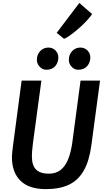

<svg xmlns="http://www.w3.org/2000/svg" viewBox="-20 -1308 726 1336"><path d="M299 8Q182 8 122.8 -50Q63.5 -108 63 -212.5Q63 -226.5 64.8 -245Q66.5 -263.5 70 -291L130.5 -747H268L209 -310Q206.5 -286.5 204.2 -264.2Q202 -242 202 -220Q202 -157 231 -128.2Q260 -99.5 319.5 -99.5Q368.5 -99.5 401.2 -125Q434 -150.5 453.5 -198Q473 -245.5 482.5 -312L540.5 -747H676L616 -298.5Q608.5 -243 595.2 -198.5Q582 -154 562.5 -120.5Q524 -53 459 -22.5Q394 8 299 8ZM301.5 -822.5Q276 -822.5 256.2 -843.8Q236.5 -865 236.5 -891Q236.5 -928.5 259.8 -952.8Q283 -977 317 -977Q346.5 -977 366.2 -956.8Q386 -936.5 386 -909.5Q386 -872.5 364.2 -847.5Q342.5 -822.5 301.5 -822.5ZM523.5 -822.5Q498 -822.5 478.5 -843.5Q459 -864.5 459 -891Q459 -928 482 -952.5Q505 -977 539 -977Q569 -977 588.8 -956.8Q608.5 -936.5 608.5 -909.5Q608.5 -873 586.5 -847.8Q564.5 -822.5 523.5 -822.5ZM425.5 -1038 374.5 -1079.5 532 -1287.5 620.5 -1210.5Q614 -1198.5 597 -1178.8Q580 -1159 556.8 -1136.8Q533.5 -1114.5 508.8 -1094Q484 -1073.5 462 -1058.2Q440 -1043 425.5 -1038Z"/></svg>

Font: Merriweather Sans SemiBold
Style: Italic
Weight: 600
Italic angle: -7.5°
Designer: Eben Sorkin
Foundry: Eben Sorkin
Version: Version 2.001